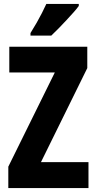

<svg xmlns="http://www.w3.org/2000/svg" viewBox="-20 -950 488 970"><path d="M427 0H22V-108L257 -584H27V-714H421V-606L187 -131H427ZM378 -920Q369 -907 352.5 -888.5Q336 -870 316.5 -849Q297 -828 277 -807.5Q257 -787 239 -770H134V-783Q151 -810 165.5 -835.5Q180 -861 192 -884.5Q204 -908 214 -930H378Z"/></svg>

Font: Noto Sans Khmer ExtraCondensed ExtraBold
Style: Regular
Weight: 800
Width: 2
Designer: Danh Hong and the Monotype Design Team
Foundry: Monotype Imaging Inc.
Version: Version 2.004